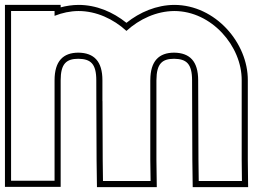

<svg xmlns="http://www.w3.org/2000/svg" viewBox="-28 -673 1033 784"><path d="M488.3 -546.8C541.6 -595.5 611.4 -627.5 683.5 -628C836.5 -628 959.9 -484 958.9 -345V-20L959.9 66H783.5L782.4 -19L781.2 -345C781.2 -423 746.8 -457 683.5 -458C620.7 -458 586.2 -423.5 585.8 -346.7L585.7 -345V-260V-20L586.9 66H392.5L391.4 -19L390.5 -260H390.2V-345C390.2 -423 355.8 -457 292.5 -458C229.2 -458 194.8 -423 194.8 -345V-260V-20V65H17.2V-20V-260V-345V-543V-628H194.8V-608.3C225.9 -620.7 258.9 -627.8 292.5 -628C365 -628 434.9 -595.7 488.3 -546.8ZM365.4 -258 366.4 -18.8 367.9 91H612.2L610.7 -20.2L610.7 -344.9L610.8 -346.5C611.2 -413.7 634.6 -433 683.3 -433C732.9 -432.2 756.3 -413.3 756.3 -344.9L757.4 -18.8L758.9 91H985.2L983.9 -20.1V-344.9C985 -496.9 852.1 -653 683.4 -653C611.2 -652.5 542.8 -623.4 488.3 -579.8C432.5 -624.6 365 -653 292.4 -653C267.5 -652.8 242.6 -649.1 219.7 -643V-653H-7.8V90H219.7V-345C219.7 -413.5 243.3 -433 292.3 -433C341.9 -432.2 365.2 -413.2 365.2 -345Z"/></svg>

Font: Nordica Plus
Style: NordicaClassicBkExtOl
Weight: 900
Version: Version 1.01